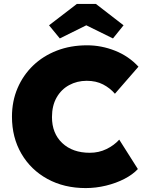

<svg xmlns="http://www.w3.org/2000/svg" viewBox="-20 -949 741 979"><path d="M417 10Q307 10 222 -36.5Q137 -83 89 -165.5Q41 -248 41 -354Q41 -433 69.5 -499.5Q98 -566 149 -615Q200 -664 270 -691Q340 -718 424 -718Q497 -718 566.5 -690.5Q636 -663 686 -609L566 -471Q541 -500 505.5 -518.5Q470 -537 422 -537Q373 -537 332.5 -515Q292 -493 268.5 -451.5Q245 -410 245 -352Q245 -269 297.5 -219.5Q350 -170 438 -170Q484 -170 523 -189Q562 -208 588 -237L683 -87Q657 -59 614.5 -37Q572 -15 520.5 -2.5Q469 10 417 10ZM285 -753 230 -820 372 -929H469L610 -820L556 -753L420 -820Z"/></svg>

Font: Lexend Deca ExtraBold
Style: Regular
Weight: 800
Designer: Bonnie Shaver-Troup, Thomas Jockin
Foundry: Lexend
Version: Version 1.008; ttfautohint (v1.8.4.7-5d5b)